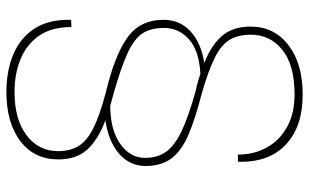

<svg xmlns="http://www.w3.org/2000/svg" viewBox="-210 -552 1003 624"><g transform="rotate(90 292.0 -239.5)"><path d="M277.8 241.7Q210.9 241.7 157.5 219.7Q104 197.8 73.2 151.6Q42.5 105.5 43.9 33.7L44.9 31.2L67.4 30.3Q67.4 95.2 95.9 136Q124.5 176.8 172.4 196Q220.2 215.3 277.8 215.3Q368.2 215.3 419.4 176Q470.7 136.7 470.7 73.7Q470.7 34.7 454.1 7.3Q437.5 -20 396.2 -40.8Q355 -61.5 281.2 -81.1Q161.6 -109.4 102.8 -150.6Q43.9 -191.9 43.9 -269Q43.9 -321.8 81.1 -356.4Q118.2 -391.1 184.1 -401.4Q124.5 -424.8 95.2 -460.2Q65.9 -495.6 65.9 -551.8Q65.9 -628.4 126 -674.8Q186 -721.2 286.6 -721.2Q391.1 -721.2 449.2 -666.7Q507.3 -612.3 505.4 -513.7L504.4 -510.7H481.9Q481.9 -563.5 458.5 -605.2Q435.1 -647 391.4 -670.9Q347.7 -694.8 286.6 -694.8Q190.4 -694.8 141.4 -655Q92.3 -615.2 92.3 -553.2Q92.3 -512.2 108.4 -484.6Q124.5 -457 166.5 -435.8Q208.5 -414.6 285.6 -392.6Q367.7 -371.6 419.2 -349.1Q470.7 -326.7 494.9 -293.9Q519 -261.2 519 -210.4Q519 -159.2 479 -124.5Q439 -89.8 370.6 -80.1Q434.6 -55.7 466.1 -20.5Q497.6 14.6 497.6 72.8Q497.6 151.4 438 196.5Q378.4 241.7 277.8 241.7ZM323.2 -95.7Q401.9 -96.2 447.3 -128.4Q492.7 -160.6 492.7 -209Q492.7 -249 472.9 -277.1Q453.1 -305.2 405.3 -327.9Q357.4 -350.6 272.9 -374Q243.7 -379.9 220.2 -388.7Q146 -385.3 108.2 -352.5Q70.3 -319.8 70.3 -270Q70.3 -227.5 88.1 -200.4Q106 -173.3 153.3 -151.6Q200.7 -129.9 289.6 -105Q297.9 -103 306.4 -100.6Q314.9 -98.1 323.2 -95.7Z"/></g></svg>

Font: Roboto Slab Thin
Style: Regular
Weight: 100
Designer: Google
Version: Version 2.000; ttfautohint (v1.8.1.43-b0c9)